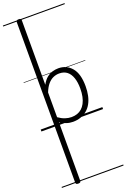

<svg xmlns="http://www.w3.org/2000/svg" viewBox="-296 -1179 1227 1858"><g transform="rotate(-20 317.5 -250.0)"><path d="M164 596Q150 596 144 591.5Q138 587 138 577V-1077Q138 -1087 144.5 -1091.5Q151 -1096 165 -1096Q178 -1096 184 -1091.5Q190 -1087 190 -1077V-412Q214 -456 243 -479Q272 -502 302.5 -510.5Q333 -519 362 -519Q446 -519 499 -456.5Q552 -394 552 -266Q552 -214 542.5 -170Q533 -126 514 -91.5Q495 -57 466.5 -33Q438 -9 401.5 4Q365 17 321 17Q286 17 254 6Q222 -5 190 -27V577Q190 587 183.5 591.5Q177 596 164 596ZM190 -78Q225 -53 258 -42Q291 -31 323 -31Q355 -31 381.5 -40Q408 -49 429 -67.5Q450 -86 465 -114Q480 -142 488 -179.5Q496 -217 496 -263Q496 -327 480 -373.5Q464 -420 432.5 -444.5Q401 -469 353 -469Q320 -469 290 -455.5Q260 -442 234.5 -412Q209 -382 190 -333ZM0 571H635V581H0ZM0 -20H635V0H0ZM0 -505H635V-500H0ZM0 -1091H635V-1081H0Z"/></g></svg>

Font: Playwrite PT Guides
Style: Regular
Weight: 400
Designer: Veronika Burian, José Scaglione
Foundry: TypeTogether
Version: Version 1.003